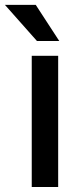

<svg xmlns="http://www.w3.org/2000/svg" viewBox="-55 -753 331 773"><path d="M179.2 0H72.8V-528.3H179.2ZM183.6 -587.9H93.8L-35.2 -733.4H88.9Z"/></svg>

Font: Heebo Medium
Style: Regular
Weight: 500
Designer: Oded Ezer
Foundry: Ezer Type House
Version: Version 3.100